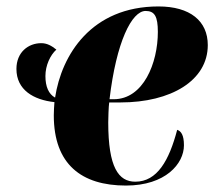

<svg xmlns="http://www.w3.org/2000/svg" viewBox="-20 -566 665 596"><path d="M371 10C494 10 551 -58 551 -115C551 -147 542 -159 530 -163C505 -68 468 -2 400 -2C348 -2 316 -46 316 -186C316 -195 317 -236 319 -248H354C511 -248 625 -316 625 -426C625 -501 570 -546 472 -546C263 -546 171 -395 151 -263C131 -274 121 -297 121 -330C121 -363 136 -395 155 -412C140 -424 126 -432 108 -432C68 -432 31 -404 31 -352C31 -287 84 -256 149 -249C148 -235 147 -221 147 -208C147 -56 233 10 371 10ZM333 -258H320C341 -436 389 -532 432 -532C460 -532 470 -515 470 -467C470 -370 425 -258 333 -258Z"/></svg>

Font: Noto Serif Display Condensed Black
Style: Italic
Weight: 900
Width: 3
Italic angle: -12°
Designer: Monotype Design Team
Foundry: Monotype Imaging Inc.
Version: Version 2.009